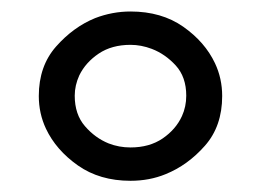

<svg xmlns="http://www.w3.org/2000/svg" viewBox="-20 -742 462 334"><path d="M207 -427.5Q153.5 -427.5 115.5 -454.2Q77.5 -481 60 -518Q47.5 -544.5 47.5 -575Q47.5 -627 77.5 -661Q107.5 -695 145.5 -710.5Q175.5 -722 207 -722Q261 -722 298.8 -695.5Q336.5 -669 354 -632Q366.5 -605.5 366.5 -575Q366.5 -522.5 336.5 -488.5Q306.5 -454.5 268 -439Q240 -427.5 207 -427.5ZM207 -485.5Q240 -485.5 263 -501.2Q286 -517 296.5 -540Q304 -556.5 304 -575.5Q304 -608 285.8 -628Q267.5 -648 244 -657Q225.5 -664 207 -664Q174.5 -664 151.8 -648.8Q129 -633.5 118 -611Q110 -593.5 110 -575.5Q110 -543 127.8 -522.5Q145.5 -502 169 -492.5Q187 -485.5 207 -485.5Z"/></svg>

Font: Mooli
Style: Regular
Weight: 400
Designer: Vernon Adams
Foundry: Vernon Adams
Version: Version 1.000; ttfautohint (v1.8.4.7-5d5b);gftools[0.9.33]